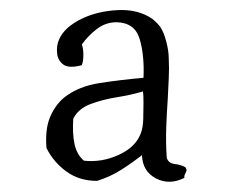

<svg xmlns="http://www.w3.org/2000/svg" viewBox="-20 -667 454 380"><path d="M347 -336Q350 -331 349 -328.5Q348 -326 347 -324Q344 -319 345 -315Q315 -300 288.5 -314Q262 -328 261 -360Q242 -345 220 -331Q198 -317 172 -309Q137 -309 111.5 -327.5Q86 -346 72 -374Q69 -411 79 -435Q89 -459 107 -474Q135 -496 176.5 -502.5Q218 -509 264 -513Q266 -557 256.5 -589.5Q247 -622 211 -623Q189 -623 171.5 -609.5Q154 -596 142 -579Q145 -571 145 -558.5Q145 -546 142 -538Q116 -531 105 -539.5Q94 -548 93 -562Q90 -590 114 -612Q127 -623 142 -630Q173 -645 213 -647Q253 -649 281 -630Q290 -623 297 -614Q304 -604 309 -585Q314 -566 314 -551Q315 -532 314 -512Q313 -492 312 -471Q310 -443 309 -414Q308 -385 310 -355Q313 -344 325.5 -342.5Q338 -341 347 -336ZM263 -486Q239 -479 211 -474.5Q183 -470 159 -461Q135 -452 125 -432Q123 -403 127.5 -382Q132 -361 146 -349Q181 -345 215 -360.5Q249 -376 259 -404Q263 -415 263.5 -431.5Q264 -448 264 -463.5Q264 -479 263 -486Z"/></svg>

Font: Yuji Syuku
Style: Regular
Weight: 400
Designer: Kataoka Yuji
Foundry: Kinuta Font Factory
Version: Version 3.002